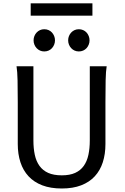

<svg xmlns="http://www.w3.org/2000/svg" viewBox="-20 -1106 743 1139"><path d="M612.8 -712.9Q607.9 -683.6 606.7 -630.1Q605.5 -576.7 605.5 -500.5V-251.5Q605.5 -191.9 589.8 -143.3Q574.2 -94.7 542.2 -60.1Q510.3 -25.4 461.4 -6.6Q412.6 12.2 346.7 12.2Q279.8 12.2 230.7 -6.6Q181.6 -25.4 149.4 -60.1Q117.2 -94.7 101.3 -143.3Q85.4 -191.9 85.4 -251.5V-500.5Q85.4 -572.8 84.2 -628.2Q83 -683.6 78.1 -712.9H178.2V-273.4Q178.2 -225.6 186.5 -187.3Q194.8 -148.9 214.4 -121.8Q233.9 -94.7 266.1 -80.3Q298.3 -65.9 346.7 -65.9Q394 -65.9 425.8 -80.3Q457.5 -94.7 476.8 -121.8Q496.1 -148.9 504.4 -187.3Q512.7 -225.6 512.7 -273.4V-712.9ZM179.2 -866.7Q179.2 -880.4 184.1 -892.3Q189 -904.3 197.5 -913.3Q206.1 -922.4 217.5 -927.5Q229 -932.6 242.7 -932.6Q256.3 -932.6 268.1 -927.5Q279.8 -922.4 288.1 -913.3Q296.4 -904.3 301.3 -892.3Q306.2 -880.4 306.2 -866.7Q306.2 -853 301.3 -841.1Q296.4 -829.1 288.1 -820.1Q279.8 -811 268.1 -805.9Q256.3 -800.8 242.7 -800.8Q229 -800.8 217.5 -805.9Q206.1 -811 197.5 -820.1Q189 -829.1 184.1 -841.1Q179.2 -853 179.2 -866.7ZM384.3 -866.7Q384.3 -880.4 389.2 -892.3Q394 -904.3 402.6 -913.3Q411.1 -922.4 422.6 -927.5Q434.1 -932.6 447.8 -932.6Q461.4 -932.6 473.1 -927.5Q484.9 -922.4 493.2 -913.3Q501.5 -904.3 506.3 -892.3Q511.2 -880.4 511.2 -866.7Q511.2 -853 506.3 -841.1Q501.5 -829.1 493.2 -820.1Q484.9 -811 473.1 -805.9Q461.4 -800.8 447.8 -800.8Q434.1 -800.8 422.6 -805.9Q411.1 -811 402.6 -820.1Q394 -829.1 389.2 -841.1Q384.3 -853 384.3 -866.7ZM162.1 -1086.4H528.3V-1013.2H162.1Z"/></svg>

Font: Andika Viet
Style: Regular
Weight: 400
Designer: Victor Gaultney, Annie Olsen, Julie Remington, Don Collingsworth, Eric Hays, Becca Hirsbrunner
Foundry: SIL International
Version: Version 5.000